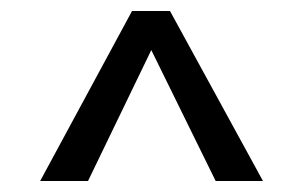

<svg xmlns="http://www.w3.org/2000/svg" viewBox="-20 -740 550 349"><path d="M458 -411H372L255 -649L140 -411H53L220 -720H289Z"/></svg>

Font: Mukta SemiBold
Style: Regular
Weight: 600
Designer: Girish Dalvi and Yashodeep Gholap
Foundry: Ek Type
Version: Version 2.538;PS 1.002;hotconv 16.6.51;makeotf.lib2.5.65220;